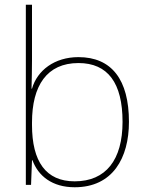

<svg xmlns="http://www.w3.org/2000/svg" viewBox="-20 -780 623 810"><path d="M115 -525V-760H89V0H111L115 -104H117C141 -38 200 10 295 10C456 10 524 -114 524 -266C524 -444 451 -539 311 -539C210 -539 137 -483 115 -406H113C114 -439 115 -493 115 -525ZM311 -514C435 -514 497 -430 497 -266C497 -106 427 -15 295 -15C174 -15 115 -98 115 -253V-263C115 -419 178 -514 311 -514Z"/></svg>

Font: Noto Sans Gurmukhi Thin
Style: Regular
Weight: 100
Designer: Jelle Bosma - Monotype Design Team
Foundry: Monotype Imaging Inc.
Version: Version 2.004